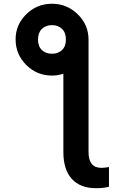

<svg xmlns="http://www.w3.org/2000/svg" viewBox="-20 -780 654 1009"><path d="M62 -571.8Q61.5 -649.4 117.7 -704.8Q173.8 -760.3 253.4 -760.3Q332 -760.3 388.7 -704.8Q445.3 -649.4 445.3 -571.8V19Q445.3 102.1 512.7 102.1Q530.3 102.1 552.7 97.7V201.2Q526.9 209 484.4 209Q401.9 209 357.4 160.2Q313 111.3 313 19V-392.6Q283.7 -382.8 253.4 -382.8Q174.3 -382.8 118.4 -438.2Q62.5 -493.7 62 -571.8ZM253.9 -497.6Q285.2 -497.6 305.9 -517.1Q326.7 -536.6 326.2 -573.2Q326.2 -608.9 305.7 -628.4Q285.2 -647.9 253.9 -647.9Q220.7 -647.9 200.4 -628.4Q180.2 -608.9 179.7 -573.2Q179.7 -536.6 200 -517.1Q220.2 -497.6 253.9 -497.6Z"/></svg>

Font: Interop SemBd
Style: Regular
Weight: 600
Designer: Rasmus Andersson, Google, Jang Haemin
Foundry: jhaemin
Version: Version 1.007